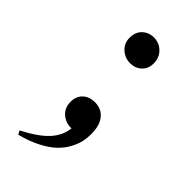

<svg xmlns="http://www.w3.org/2000/svg" viewBox="-186 -452 659 659"><g transform="rotate(45 143.5 -122.5)"><path d="M147 -284.7Q121.1 -284.7 102.3 -301.8Q83.5 -318.8 83.5 -345.7Q83.5 -373 100.3 -389.2Q117.2 -405.3 142.1 -405.3Q168 -405.3 186.3 -387.5Q204.6 -369.6 204.6 -341.3Q204.6 -315.9 188 -300.3Q171.4 -284.7 147 -284.7ZM48.8 160.2 41.5 146.5Q102.5 115.2 130.6 84.2Q158.7 53.2 162.6 15.6H159.2Q133.3 15.6 114.5 -1.5Q95.7 -18.6 95.7 -46.9Q95.7 -73.2 112.3 -89.1Q128.9 -105 156.2 -105Q188 -105 206.3 -82.5Q224.6 -60.1 224.6 -18.6Q224.6 0.5 220.7 18.6Q216.8 36.6 205.1 58.1Q193.4 79.6 174.6 97.7Q155.8 115.7 123.5 132.6Q91.3 149.4 48.8 160.2Z"/></g></svg>

Font: Elstob 18pt
Style: Regular
Weight: 400
Designer: Peter S. Baker
Version: Version 1.015